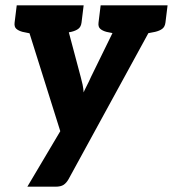

<svg xmlns="http://www.w3.org/2000/svg" viewBox="-20 -537 651 723"><path d="M83 166 207 -43 58 -517H183Q199 -517 207.5 -509Q216 -501 219 -491L284 -247Q288 -233 291 -218.5Q294 -204 295 -189Q297 -195 303 -206.5Q309 -218 315 -230.5Q321 -243 323 -248L442 -491Q447 -502 458.5 -509.5Q470 -517 482 -517H596L238 138Q230 152 219.5 159Q209 166 189 166ZM163 -481 167 -517H241L237 -481ZM426 -481 430 -517H505L500 -481ZM141 -517 114 -407 65 -417Q50 -421 41.5 -428.5Q33 -436 35 -452L43 -517ZM295 -517 287 -452Q285 -436 275 -428.5Q265 -421 248 -417L197 -407V-517ZM457 -517 430 -407 381 -417Q366 -421 357.5 -428.5Q349 -436 351 -452L359 -517ZM611 -517 603 -452Q601 -436 591 -428.5Q581 -421 564 -417L512 -407L513 -517Z"/></svg>

Font: Aleo ExtraBold
Style: Italic
Weight: 800
Italic angle: -7°
Designer: Alessio Laiso
Foundry: Alessio Laiso
Version: Version 2.001;gftools[0.9.29]